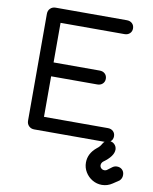

<svg xmlns="http://www.w3.org/2000/svg" viewBox="-109 -861 969 1213"><g transform="rotate(10 375.5 -255.0)"><path d="M148 0Q127 0 113.5 -13.5Q100 -27 100 -48V-733Q100 -754 113.5 -767.5Q127 -781 148 -781H605Q626 -781 639 -768.5Q652 -756 652 -736Q652 -717 639 -704.5Q626 -692 605 -692H195V-438H491Q512 -438 525 -425.5Q538 -413 538 -393Q538 -374 525 -361.5Q512 -349 491 -349H195V-89H605Q626 -89 639 -76.5Q652 -64 652 -45Q652 -25 639 -12.5Q626 0 605 0ZM629 271Q596 271 568 254.5Q540 238 523 210Q506 182 506 149Q506 91 557 49Q569 40 576 31.5Q583 23 587 15Q601 -10 629 -10Q648 -10 661.5 3Q675 16 676 36Q676 58 660 80Q644 102 612 125Q606 130 603 136.5Q600 143 600 149Q600 161 608.5 169Q617 177 629 177Q633 177 637 176Q641 175 644 173L676 149Q689 140 704 140Q725 140 738 153Q751 166 751 187Q751 209 735 224L696 250Q665 271 629 271Z"/></g></svg>

Font: Comfortaa SemiBold
Style: Regular
Weight: 600
Designer: Johan Aakerlund
Foundry: Johan Aakerlund
Version: Version 3.104; ttfautohint (v1.8.1.43-b0c9)